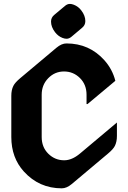

<svg xmlns="http://www.w3.org/2000/svg" viewBox="-20 -974 670 1003"><path d="M327.6 -771.5Q318.4 -771.5 306.6 -775.9Q283.7 -784.7 267.6 -805.7Q246.6 -833 246.6 -861.3Q246.6 -882.3 263.2 -896L319.8 -943.4Q332 -953.6 345.2 -953.6Q354.5 -953.6 365.7 -949.2Q389.6 -939.9 404.8 -919.4Q425.8 -892.1 425.8 -863.8Q425.8 -842.8 409.2 -829.1L353 -781.7Q340.8 -771.5 327.6 -771.5ZM302.7 9.8Q184.6 9.8 105 -77.6Q39.1 -149.9 39.1 -258.3V-473.6Q39.1 -503.9 49.8 -525.4Q58.6 -543 85.4 -565.4L274.9 -724.6Q301.8 -747.1 327.1 -747.1Q446.3 -747.1 524.9 -659.7Q567.4 -612.3 582.5 -551.8L437 -430.2H432.1V-479Q432.1 -532.2 397.5 -566.4Q362.8 -600.6 314.5 -600.6Q266.1 -600.6 231.9 -565.4Q197.8 -530.3 197.8 -479V-258.3Q197.8 -205.1 232.4 -170.9Q267.1 -136.7 315.4 -136.7Q356 -136.7 397.9 -171.9L590.8 -334V-263.7Q590.8 -233.4 580.1 -211.9Q571.3 -194.3 544.4 -171.9L355 -12.7Q328.1 9.8 302.7 9.8Z"/></svg>

Font: Gothica
Style: Bold
Weight: 700
Designer: Wojciech Kalinowski "wmk69" (wmk69@o2.pl)
Foundry: Wojciech Kalinowski "wmk69" (wmk69@o2.pl)
Version: Version 2.1.0; 2021-05-14